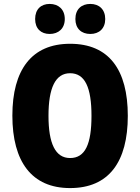

<svg xmlns="http://www.w3.org/2000/svg" viewBox="-20 -948 714 978"><path d="M159 -851C159 -802 189 -775 233 -775C278 -775 310 -803 310 -851C310 -900 278 -928 233 -928C189 -928 159 -901 159 -851ZM364 -851C364 -803 394 -775 440 -775C485 -775 516 -803 516 -851C516 -900 485 -928 440 -928C395 -928 364 -901 364 -851ZM631 -358C631 -593 535 -725 337 -725C141 -725 43 -592 43 -359C43 -124 142 10 337 10C535 10 631 -124 631 -358ZM227 -358C227 -500 262 -575 337 -575C413 -575 446 -502 446 -358C446 -214 414 -143 337 -143C262 -143 227 -217 227 -358Z"/></svg>

Font: Noto Sans Khmer Condensed Black
Style: Regular
Weight: 900
Width: 3
Designer: Danh Hong and the Monotype Design Team
Foundry: Monotype Imaging Inc.
Version: Version 2.004